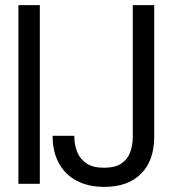

<svg xmlns="http://www.w3.org/2000/svg" viewBox="-20 -720 676 752"><path d="M52 0V-700H136V0ZM389 12Q326 12 280.5 -12Q235 -36 210.5 -81Q186 -126 186 -188H271Q271 -153 282.5 -124.5Q294 -96 319.5 -79.5Q345 -63 388 -63Q430 -63 454.5 -79Q479 -95 489.5 -122.5Q500 -150 500 -185V-700H584V-185Q584 -91 532.5 -39.5Q481 12 389 12Z"/></svg>

Font: DM Sans 36pt
Style: Regular
Weight: 400
Designer: Colophon Foundry, Jonny Pinhorn
Foundry: Colophon Foundry
Version: Version 4.004;gftools[0.9.30]